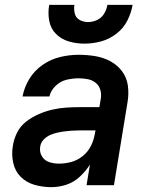

<svg xmlns="http://www.w3.org/2000/svg" viewBox="-20 -764 616 792"><path d="M192 8Q223 8 253.5 -2Q284 -12 308.5 -34.5Q333 -57 351 -85L337 0H450L506 -342Q512 -377 507.5 -410.5Q503 -444 483.5 -470Q464 -496 435 -511.5Q406 -527 372.5 -532.5Q339 -538 304 -538Q267 -538 228.5 -529Q190 -520 156 -496.5Q122 -473 101 -438.5Q80 -404 73 -366H184Q189 -390 209 -409.5Q229 -429 254.5 -435Q280 -441 304 -441Q323 -441 341.5 -437.5Q360 -434 374 -423Q388 -412 393.5 -394.5Q399 -377 396 -358L390 -322H307Q279 -322 251 -320Q223 -318 195 -311.5Q167 -305 139.5 -293Q112 -281 88 -262.5Q64 -244 50.5 -217Q37 -190 33 -162Q27 -127 34.5 -92.5Q42 -58 65.5 -34.5Q89 -11 122.5 -1.5Q156 8 192 8ZM223 -89Q202 -89 182.5 -95.5Q163 -102 152.5 -120Q142 -138 146 -160Q148 -175 159.5 -187.5Q171 -200 185.5 -206.5Q200 -213 215.5 -216.5Q231 -220 246 -222Q261 -224 276.5 -225Q292 -226 307 -226H374L371 -211Q367 -186 355 -162Q343 -138 321.5 -120.5Q300 -103 274.5 -96Q249 -89 223 -89ZM328 -584Q362 -584 396 -593Q430 -602 459.5 -624.5Q489 -647 505 -678.5Q521 -710 527 -744H423Q420 -725 409.5 -707.5Q399 -690 380.5 -681.5Q362 -673 343 -673Q325 -673 309 -681.5Q293 -690 288.5 -708Q284 -726 287 -744H183Q177 -711 183 -678.5Q189 -646 211 -624Q233 -602 264 -593Q295 -584 328 -584Z"/></svg>

Font: Iosevka Sparkle SmBdObl
Style: Regular
Weight: 600
Italic angle: -9°
Designer: Belleve Invis
Foundry: Belleve Invis
Version: Version 4.5.0; ttfautohint (v1.8.3)